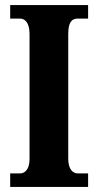

<svg xmlns="http://www.w3.org/2000/svg" viewBox="-20 -734 384 754"><path d="M20 0H326V-53H285C266 -53 248 -70 248 -110V-600C248 -647 262 -661 285 -661H326V-714H20V-661H59C76 -661 96 -647 96 -601V-109C96 -67 76 -53 59 -53H20Z"/></svg>

Font: Noto Serif Georgian ExtraCondensed ExtraBold
Style: Regular
Weight: 800
Width: 2
Designer: Monotype Design Team, Akaki Razmadze
Foundry: Google LLC
Version: Version 2.003